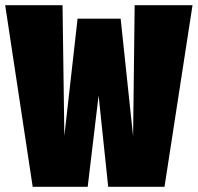

<svg xmlns="http://www.w3.org/2000/svg" viewBox="-22 -720 762 740"><path d="M612 0H395L358 -352L316 0H104L-2 -700H219L226 -196L277 -648H443L491 -195L497 -700H720Z"/></svg>

Font: Georama SemiCondensed Black
Style: Regular
Weight: 900
Width: 4
Designer: Jean-Baptiste Levee
Foundry: Production Type
Version: Version 1.001